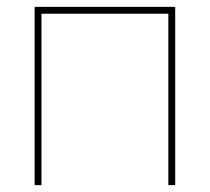

<svg xmlns="http://www.w3.org/2000/svg" viewBox="-20 -540 612 560"><path d="M81 -520H491V0H471V-500H101V0H81Z"/></svg>

Font: M PLUS 1p Thin
Style: Regular
Weight: 250
Version: Version 1.062